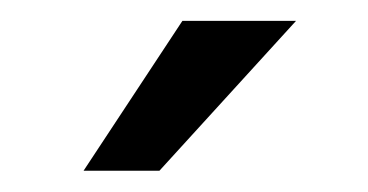

<svg xmlns="http://www.w3.org/2000/svg" viewBox="-20 -770 353 184"><path d="M60.1 -606.4 154.8 -750H263.7L132.8 -606.4Z"/></svg>

Font: Vazirmatn UI FD
Style: Regular
Weight: 400
Designer: Saber Rastikerdar
Foundry: Saber Rastikerdar
Version: Version 33.003